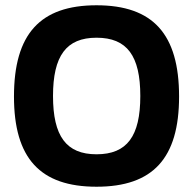

<svg xmlns="http://www.w3.org/2000/svg" viewBox="-20 -699 740 728"><path d="M346 9C132 9 33 -99 33 -333C33 -570 132 -679 346 -679C560 -679 659 -570 659 -333C659 -99 560 9 346 9ZM181 -335C181 -183 231 -114 346 -114C462 -114 512 -183 512 -335C512 -487 462 -556 346 -556C231 -556 181 -487 181 -335Z"/></svg>

Font: LT Wave Bold
Style: Regular
Weight: 700
Designer: Daniel Lyons
Version: Version 2.5 (Glyphs App)